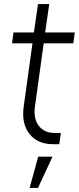

<svg xmlns="http://www.w3.org/2000/svg" viewBox="-20 -700 386 940"><path d="M240 6Q164 6 124.2 -44.5Q84.5 -95 96 -178L139 -488H39L46 -541H146L166 -680H221L201 -541H346L339 -488H194L151 -178Q143 -119.5 169.8 -84.2Q196.5 -49 248 -49H278L270 6ZM125 220 167 67H237L166 220Z"/></svg>

Font: Mohave Light Light
Style: Italic
Weight: 300
Italic angle: -8°
Version: Version 2.003